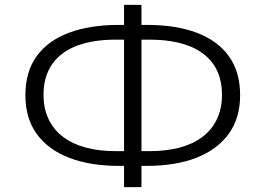

<svg xmlns="http://www.w3.org/2000/svg" viewBox="-20 -752 1098 794"><path d="M493 22V-83L515 -66H471Q353 -66 266 -99.5Q179 -133 132 -198Q85 -263 85 -358Q85 -455 131.5 -519.5Q178 -584 265 -616.5Q352 -649 471 -649H515L493 -632V-732H565V-632L543 -649H587Q708 -649 794 -616.5Q880 -584 926.5 -519.5Q973 -455 973 -358Q973 -263 925.5 -198Q878 -133 792 -99.5Q706 -66 587 -66H543L565 -83V22ZM493 -109V-607L514 -588H457Q365 -588 298.5 -563Q232 -538 196 -487Q160 -436 160 -360Q160 -302 181.5 -258Q203 -214 242 -185Q281 -156 335.5 -141.5Q390 -127 457 -127H514ZM565 -109 544 -127H600Q668 -127 722.5 -141.5Q777 -156 816 -185Q855 -214 876.5 -258Q898 -302 898 -360Q898 -436 862 -487Q826 -538 759 -563Q692 -588 600 -588H544L565 -607Z"/></svg>

Font: Nunito Sans 10pt Expanded Light
Style: Regular
Weight: 300
Width: 7
Designer: Vernon Adams
Foundry: Vernon Adams
Version: Version 3.101;gftools[0.9.27]